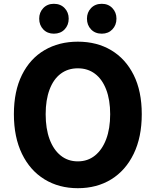

<svg xmlns="http://www.w3.org/2000/svg" viewBox="-20 -975 818 1009"><path d="M389 14Q290 14 214 -32.5Q138 -79 95.5 -166.5Q53 -254 53 -375Q53 -496 95.5 -581.5Q138 -667 214 -711.5Q290 -756 389 -756Q489 -756 564.5 -711Q640 -666 682.5 -581Q725 -496 725 -375Q725 -254 682.5 -166.5Q640 -79 564.5 -32.5Q489 14 389 14ZM389 -127Q441 -127 479 -157.5Q517 -188 538 -243.5Q559 -299 559 -375Q559 -450 538 -504.5Q517 -559 479 -587.5Q441 -616 389 -616Q337 -616 299 -587.5Q261 -559 240.5 -504.5Q220 -450 220 -375Q220 -299 240.5 -243.5Q261 -188 299 -157.5Q337 -127 389 -127ZM263 -798Q229 -798 207.5 -820.5Q186 -843 186 -877Q186 -910 207.5 -932.5Q229 -955 263 -955Q298 -955 319.5 -932.5Q341 -910 341 -877Q341 -843 319.5 -820.5Q298 -798 263 -798ZM515 -798Q480 -798 458.5 -820.5Q437 -843 437 -877Q437 -910 458.5 -932.5Q480 -955 515 -955Q549 -955 570.5 -932.5Q592 -910 592 -877Q592 -843 570.5 -820.5Q549 -798 515 -798Z"/></svg>

Font: Noto Sans HK Thin ExtraBold
Style: Regular
Weight: 800
Version: Version 2.004-H2;hotconv 1.0.118;makeotfexe 2.5.65603